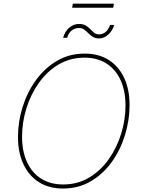

<svg xmlns="http://www.w3.org/2000/svg" viewBox="-20 -1034 787 1063"><path d="M328.6 9.8Q251 9.8 195.3 -25.6Q139.6 -61 109.6 -125.2Q79.6 -189.5 79.6 -275.4Q79.6 -359.9 105.2 -441.9Q130.9 -523.9 179.2 -590.6Q227.5 -657.2 295.7 -697.3Q363.8 -737.3 449.2 -737.3Q526.4 -737.3 582 -701.9Q637.7 -666.5 667.5 -602.5Q697.3 -538.6 697.3 -452.1Q697.3 -368.2 671.9 -285.9Q646.5 -203.6 598.6 -137Q550.8 -70.3 482.7 -30.3Q414.6 9.8 328.6 9.8ZM329.6 -12.7Q409.7 -12.7 473.4 -50.8Q537.1 -88.9 582 -152.6Q627 -216.3 650.9 -293.7Q674.8 -371.1 674.8 -450.2Q674.8 -530.8 647.7 -590.1Q620.6 -649.4 569.8 -682.1Q519 -714.8 448.7 -714.8Q368.2 -714.8 304.2 -676.8Q240.2 -638.7 195.1 -575Q149.9 -511.2 126 -433.6Q102.1 -356 102.1 -276.9Q102.1 -197.3 129.2 -137.7Q156.2 -78.1 207.3 -45.4Q258.3 -12.7 329.6 -12.7ZM527.8 -821.3Q507.3 -821.3 493.7 -830.1Q480 -838.9 469 -850.1Q458 -861.3 446.3 -870.1Q434.6 -878.9 417.5 -878.9Q393.6 -878.9 376 -864.5Q358.4 -850.1 352.1 -824.7H329.6Q337.9 -857.9 362.1 -879.6Q386.2 -901.4 417.5 -901.4Q440.4 -901.4 454.8 -892.6Q469.2 -883.8 480 -872.6Q490.7 -861.3 501.5 -852.5Q512.2 -843.8 527.3 -843.8Q548.3 -843.8 563.7 -856Q579.1 -868.2 589.8 -896H612.8Q601.1 -861.3 578.4 -841.3Q555.7 -821.3 527.8 -821.3ZM610.8 -1013.7 606.9 -991.2H379.4L383.3 -1013.7Z"/></svg>

Font: Inter Thin
Style: Italic
Weight: 250
Italic angle: -9.3988°
Designer: Rasmus Andersson
Foundry: rsms
Version: Version 4.001;git-66647c0bb